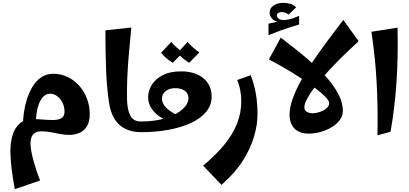

<svg xmlns="http://www.w3.org/2000/svg" viewBox="-20 -928 2873 1348"><path d="M84 400Q70 326 61.5 257.5Q53 189 53 130Q53 69 69 18.5Q85 -32 119.5 -62Q154 -92 209 -92Q244 -92 283 -88.5Q322 -85 356 -85.5Q390 -86 411.5 -98.5Q433 -111 433 -144Q433 -178 419 -206.5Q405 -235 382 -252.5Q359 -270 333 -270Q304 -270 284.5 -250Q265 -230 253.5 -199.5Q242 -169 237 -135.5Q232 -102 232 -74L141 -51Q141 -88 147.5 -135.5Q154 -183 169 -231Q184 -279 208.5 -319.5Q233 -360 269 -385Q305 -410 355 -410Q409 -410 456 -387Q503 -364 537.5 -324.5Q572 -285 591 -234Q610 -183 610 -128Q610 -71 589 -39Q568 -7 535 6Q502 19 466 19Q433 19 400.5 12.5Q368 6 336.5 0Q305 -6 271 -6Q240 -6 223.5 6Q207 18 200.5 37Q194 56 194 79Q194 102 199.5 132.5Q205 163 214.5 198Q224 233 236 269.5Q248 306 262 339Z M970 0Q911 0 864 -21.5Q817 -43 786.5 -89Q756 -135 745 -210Q729 -318 724.5 -446.5Q720 -575 720 -715L902 -735Q893 -642 885 -552Q877 -462 873.5 -380.5Q870 -299 872 -228Q874 -155 895.5 -115Q917 -75 970 -75L990 -38Z M970 0V-75Q1069 -75 1144 -99Q1219 -123 1261 -160.5Q1303 -198 1303 -239Q1303 -273 1277 -291Q1251 -309 1211 -309Q1168 -309 1142.5 -287.5Q1117 -266 1117 -236Q1117 -198 1156.5 -162.5Q1196 -127 1265 -106L1209 -59Q1158 -75 1115 -100.5Q1072 -126 1046 -163Q1020 -200 1020 -246Q1020 -289 1044.5 -330.5Q1069 -372 1121 -399.5Q1173 -427 1254 -427Q1314 -427 1362 -406.5Q1410 -386 1438 -346.5Q1466 -307 1466 -250Q1466 -190 1427.5 -143Q1389 -96 1320.5 -64.5Q1252 -33 1162.5 -16.5Q1073 0 970 0ZM1193 -487Q1170 -501 1148.5 -519Q1127 -537 1111 -557L1182 -633Q1201 -612 1220.5 -594.5Q1240 -577 1265 -560ZM1308 -487Q1285 -501 1263.5 -519Q1242 -537 1226 -557L1297 -633Q1316 -612 1335.5 -594.5Q1355 -577 1380 -560Z M1535 370 1406 235Q1495 161 1554.5 88.5Q1614 16 1644 -60Q1674 -136 1674 -217Q1674 -256 1667 -293.5Q1660 -331 1645 -366L1740 -400Q1763 -342 1775.5 -274Q1788 -206 1788 -125Q1788 -53 1763.5 31Q1739 115 1684 201.5Q1629 288 1535 370Z M2149 10Q2080 10 2046.5 -26.5Q2013 -63 2013 -122Q2013 -174 2035 -235.5Q2057 -297 2095 -365Q2133 -433 2181.5 -504Q2230 -575 2283.5 -647Q2337 -719 2390 -788L2498 -639Q2461 -605 2418 -564Q2375 -523 2332 -478.5Q2289 -434 2250.5 -390Q2212 -346 2182 -305.5Q2152 -265 2134.5 -231.5Q2117 -198 2117 -176Q2117 -152 2134.5 -142.5Q2152 -133 2174 -133Q2192 -133 2212 -138Q2232 -143 2250.5 -152.5Q2269 -162 2280 -175.5Q2291 -189 2291 -205Q2291 -223 2255.5 -257Q2220 -291 2159.5 -334Q2099 -377 2023.5 -423Q1948 -469 1868 -511L1951 -664Q2007 -621 2067 -573.5Q2127 -526 2184 -474.5Q2241 -423 2286.5 -369Q2332 -315 2359.5 -259.5Q2387 -204 2387 -148Q2387 -114 2365.5 -85Q2344 -56 2309 -35Q2274 -14 2232 -2Q2190 10 2149 10ZM1987 -764 1969 -770Q1921 -770 1897 -790.5Q1873 -811 1873 -839Q1873 -872 1902 -890Q1931 -908 1968 -908Q1991 -908 2015.5 -902Q2040 -896 2059 -876L2006 -825Q1996 -834 1984 -838.5Q1972 -843 1958 -843Q1945 -843 1934.5 -837.5Q1924 -832 1924 -819Q1924 -804 1942 -793.5Q1960 -783 1999 -790Q2025 -795 2040 -800.5Q2055 -806 2080 -817V-766ZM1865 -681V-762Q1908 -771 1942 -778Q1976 -785 2009 -791Q2042 -797 2080 -803V-756Q2040 -744 2009 -734Q1978 -724 1945 -712Q1912 -700 1865 -681Z M2630 22Q2632 -81 2630.5 -171Q2629 -261 2624.5 -346Q2620 -431 2611 -519Q2602 -607 2588 -705L2771 -734Q2776 -531 2763.5 -348.5Q2751 -166 2722 -3Z"/></svg>

Font: Marhey Medium
Style: Regular
Weight: 500
Designer: Nur Syamsi & Bustanul Arifin
Foundry: Namelatype
Version: Version 1.000